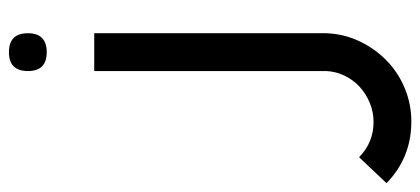

<svg xmlns="http://www.w3.org/2000/svg" viewBox="-278 -477 950 434"><g transform="rotate(-90 197.0 -260.0)"><path d="M58.6 76.7 60.1 78.1Q92.8 109.4 138.7 109.4Q161.1 109.4 181.6 100.8Q202.1 92.3 217.8 77.9Q233.4 63.5 242.9 43.9Q252.4 24.4 253.4 2.4V-522H338.9V2.4Q337.4 42 321 76.9Q304.7 111.8 277.8 138.2Q251 164.6 215.1 179.7Q179.2 194.8 139.2 194.8Q57.6 194.8 0 138.7ZM295.9 -714.8Q338.9 -714.8 338.9 -671.9Q338.9 -629.4 295.9 -629.4Q253.4 -629.4 253.4 -671.9Q253.4 -714.8 295.9 -714.8Z"/></g></svg>

Font: Proletarsk
Style: Regular
Weight: 400
Designer: Peter Wiegel, original typeface by Carl Albert Fahrenwaldt 1901
Foundry: Peter Wiegel
Version: Version 1.000 2010 initial release